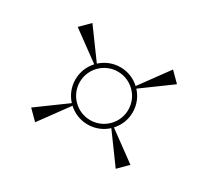

<svg xmlns="http://www.w3.org/2000/svg" viewBox="-99 -677 817 755"><g transform="rotate(30 310.0 -299.5)"><path d="M200 -300C200 -360.7 249.3 -410 310 -410C370.7 -410 420 -360.7 420 -300C420 -239.3 370.7 -190 310 -190C249.3 -190 200 -239.3 200 -300ZM221.9 -204.4C245.1 -183 276 -170 310 -170C344 -170 374.9 -183 398.1 -204.4L493 -74.6L535.4 -117L405.6 -211.9C427 -235.1 440 -266 440 -300C440 -334 427 -364.9 405.6 -388.1L535.4 -483L493 -525.4L398.1 -395.6C374.9 -417 344 -430 310 -430C276 -430 245.1 -417 221.9 -395.6L127 -525.4L84.6 -483L214.4 -388.1C193 -364.9 180 -334 180 -300C180 -266 193 -235.1 214.4 -211.9L84.6 -117L127 -74.6Z"/></g></svg>

Font: SortefaxS02
Style: Medium
Weight: 500
Designer: gluk
Foundry: gluk
Version: Version 0.261